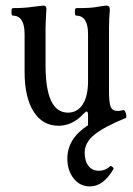

<svg xmlns="http://www.w3.org/2000/svg" viewBox="-20 -439 477 687"><path d="M302 228Q266 228 243.5 199.5Q221 171 221 128Q221 57 295 9V-28Q295 -40 290 -40Q287 -40 279 -32Q239 11 190 11Q132 11 100 -40Q68 -91 68 -182V-317Q68 -383 26 -383Q21 -383 21 -396.5Q21 -410 26 -410Q70 -410 100 -415Q131 -419 135 -419Q146 -419 146 -407Q145 -387 144 -369Q143 -351 143 -340V-205Q143 -36 223 -36Q257 -36 276 -65.5Q295 -95 295 -147V-317Q295 -383 253 -383Q248 -383 248 -396.5Q248 -410 253 -410Q280 -410 299 -411Q318 -412 331 -415Q356 -419 361 -419Q373 -419 373 -404Q370 -370 370 -340V-115Q370 -72 376 -57Q382 -42 401 -42Q410 -42 420 -45Q425 -46 428 -39.5Q431 -33 432 -25.5Q433 -18 430 -17Q350 16 316.5 44Q283 72 283 107Q283 137 296.5 154.5Q310 172 334 172Q357 172 374 156Q376 153 382 158Q388 163 386 166Q350 228 302 228Z"/></svg>

Font: Junicode Two Beta Condensed
Style: Regular
Weight: 400
Width: 3
Designer: Peter S. Baker
Foundry: Briery Creek Software
Version: Version 1.053; ttfautohint (v1.8.4)